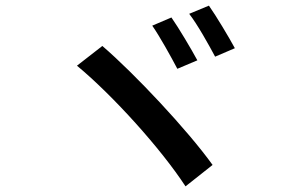

<svg xmlns="http://www.w3.org/2000/svg" viewBox="-20 -750 1040 681"><path d="M588 -688 520 -659C546 -622 587 -548 609 -506L680 -536C659 -575 614 -651 588 -688ZM721 -730 651 -701C680 -664 720 -592 743 -549L813 -579C792 -618 747 -693 721 -730ZM343 -587 253 -517C382 -410 552 -221 638 -89L734 -165C645 -289 457 -489 343 -587Z"/></svg>

Font: Noto Sans CJK TC Medium
Style: Regular
Weight: 500
Designer: Ryoko NISHIZUKA 西塚涼子 (kana, bopomofo & ideographs); Paul D. Hunt (Latin, Greek & Cyrillic); Sandoll Communications 산돌커뮤니
Foundry: Adobe
Version: Version 2.004;hotconv 1.0.118;makeotfexe 2.5.65603